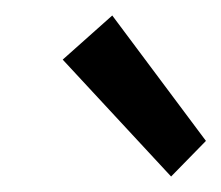

<svg xmlns="http://www.w3.org/2000/svg" viewBox="-20 -775 286 248"><path d="M61 -698 125 -755 246 -593 201 -547Z"/></svg>

Font: Bellota Text
Style: Bold Italic
Weight: 700
Italic angle: -7.5°
Designer: Kemie Guaida
Foundry: Kemie Guaida
Version: Version 4.001